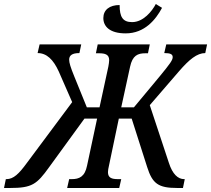

<svg xmlns="http://www.w3.org/2000/svg" viewBox="-82 -935 1050 955"><path d="M543 -769C638 -769 693 -838 724 -896L693 -915C674 -879 631 -825 575 -825C529 -825 513 -850 513 -910C463 -910 432 -886 432 -845C432 -805 462 -769 543 -769ZM-62 0H-32C77 0 101 -18 162 -103L338 -345H401L351 -111C340 -56 312 -44 275 -44H262L252 0H511L521 -44H505C474 -44 455 -50 455 -79C455 -87 457 -98 460 -111L509 -345H573L650 -104C676 -22 705 0 799 0H828L837 -44H834C803 -44 776 -69 758 -125L663 -412L808 -580C859 -639 898 -671 939 -671L948 -714H745L735 -671C764 -671 777 -666 777 -651C777 -636 764 -618 713 -556L584 -401H521L565 -603C577 -659 603 -670 641 -670H654L663 -714H404L395 -670H410C441 -670 461 -664 461 -636C461 -627 459 -616 457 -604L413 -401H350L287 -556C269 -600 262 -623 262 -638C262 -659 276 -671 313 -671L322 -714H115L105 -671C150 -671 183 -639 210 -580L277 -427L52 -125C12 -70 -15 -44 -50 -44H-53Z"/></svg>

Font: Noto Serif Condensed Medium
Style: Italic
Weight: 500
Width: 3
Italic angle: -12°
Designer: Monotype Design Team
Foundry: Monotype Imaging Inc.
Version: Version 2.013